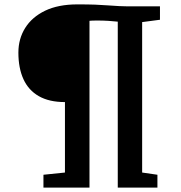

<svg xmlns="http://www.w3.org/2000/svg" viewBox="-20 -855 823 875"><path d="M276 -68.7V-389.8Q204 -389.8 156.9 -416.8Q109.7 -443.8 86.8 -494.3Q63.8 -544.8 63.8 -615.2Q63.8 -678.2 94.8 -727.7Q125.8 -777.3 185.6 -806.2Q245.5 -835 332.9 -835Q381.6 -835 413.9 -833.8Q446.1 -832.5 471.4 -830.5Q496.7 -828.5 523.4 -827.2Q550.1 -826 587 -826H709V-765L627.8 -754.3V-68.7L697.4 -58.6V0H516.7V-756.3Q499.4 -758.2 474.7 -759.9Q450 -761.5 420.3 -761.5Q410 -761.5 400.4 -761Q390.7 -760.5 387.8 -760.2V0H178V-58.6Z"/></svg>

Font: Merriweather 7pt Light
Style: Regular
Weight: 300
Designer: Eben Sorkin
Foundry: Eben Sorkin
Version: Version 2.200;gftools[0.9.31]